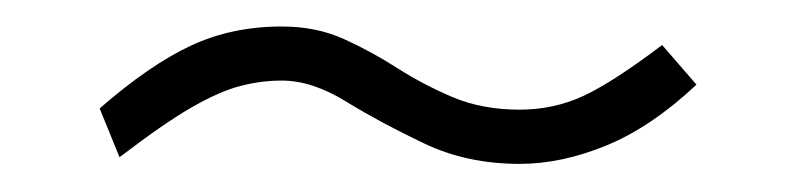

<svg xmlns="http://www.w3.org/2000/svg" viewBox="-20 -295 589 142"><path d="M469.7 -261.7 495.1 -232.4Q461.9 -201.2 428.7 -187.5Q395.5 -173.8 364.3 -173.8Q325.2 -173.8 293.5 -189Q261.7 -204.1 236.3 -219.7Q210.9 -235.4 188.5 -235.4Q172.9 -235.4 157.7 -231.4Q142.6 -227.5 122.1 -215.8Q101.6 -204.1 68.4 -178.7L53.7 -214.8Q90.8 -247.1 121.1 -261.2Q151.4 -275.4 188.5 -275.4Q213.9 -275.4 234.4 -266.1Q254.9 -256.8 273.9 -244.6Q293 -232.4 314.9 -223.1Q336.9 -213.9 364.3 -213.9Q389.6 -213.9 411.6 -224.1Q433.6 -234.4 469.7 -261.7Z"/></svg>

Font: Padauk
Style: Regular
Weight: 400
Designer: Debbi Hosken, Becca Hirsbrunner Spalinger
Foundry: SIL International
Version: Version 5.003